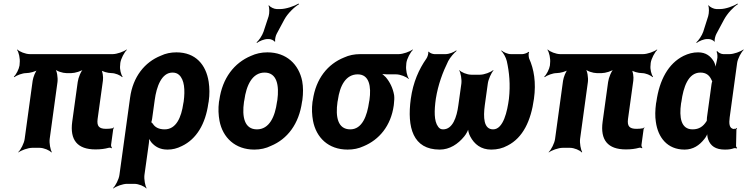

<svg xmlns="http://www.w3.org/2000/svg" viewBox="-20 -833 4211 1082"><path d="M518 9C547 9 570 6 592 0C597 -2 606 0 609 3L611 0C608 -3 605 -12 606 -17L618 -105C618 -108 622 -111 623 -113L621 -115C620 -114 616 -110 613 -110C603 -108 591 -107 578 -107C538 -107 525 -122 530 -162L560 -379C563 -399 558 -433 549 -444L545 -441C554 -430 588 -421 609 -421C629 -421 659 -409 668 -398L671 -401C662 -412 654 -443 657 -464L658 -478C661 -502 681 -539 695 -552L693 -554C678 -542 639 -528 615 -528H148C124 -528 89 -542 78 -554L76 -552C86 -539 94 -502 91 -478L90 -464C87 -444 71 -412 58 -401L61 -398C74 -409 107 -421 127 -421C147 -421 182 -430 195 -441L193 -444C180 -433 167 -398 164 -378L119 -50C116 -26 97 11 83 24L84 26C99 14 138 0 162 0H203C227 0 260 14 269 26L272 24C264 11 257 -26 260 -50L304 -371C307 -395 301 -435 290 -447L288 -445C298 -432 334 -421 354 -421H382C402 -421 440 -432 454 -445L452 -447C437 -435 421 -395 418 -371L387 -147C373 -44 416 9 518 9Z M924 10C952 10 977 4 1005 -10C1087 -49 1138 -134 1154 -250L1156 -260C1162 -301 1161 -338 1156 -372C1141 -468 1083 -538 974 -538C943 -538 913 -532 886 -519C796 -483 729 -401 713 -282L653 153C650 177 631 214 617 227L619 229C634 217 672 203 696 203H737C761 203 795 217 804 229L806 227C798 214 791 177 794 153L819 -26C821 -39 821 -57 818 -66L814 -64C817 -55 825 -41 832 -32C853 -7 881 10 924 10ZM908 -104C875 -104 853 -116 841 -136C838 -139 832 -146 830 -145L831 -141C833 -143 837 -159 837 -162L852 -270C862 -344 890 -424 952 -424C967 -424 979 -420 989 -411C1019 -384 1024 -327 1015 -260L1013 -250C1002 -172 973 -104 908 -104Z M1216 -269 1214 -259C1209 -220 1211 -185 1217 -152C1235 -58 1305 10 1413 10C1447 10 1479 3 1507 -11C1599 -49 1665 -134 1682 -259L1684 -269C1689 -308 1689 -343 1683 -376C1664 -470 1595 -538 1487 -538C1453 -538 1422 -531 1394 -518C1301 -479 1233 -394 1216 -269ZM1543 -269 1541 -259C1530 -176 1498 -104 1428 -104C1357 -104 1343 -175 1355 -259L1357 -269C1368 -351 1401 -424 1471 -424C1541 -424 1554 -352 1543 -269ZM1494 -742 1465 -654C1458 -633 1438 -604 1426 -594L1428 -591C1440 -601 1469 -613 1488 -613H1496C1506 -613 1525 -605 1527 -598L1531 -600C1528 -607 1533 -631 1539 -642L1583 -724C1601 -757 1640 -795 1665 -809L1663 -813C1638 -798 1591 -782 1560 -782H1539C1525 -782 1502 -793 1496 -803L1493 -801C1499 -791 1499 -759 1494 -742Z M2269 -464 2270 -478C2273 -502 2293 -539 2307 -552L2305 -554C2290 -542 2251 -528 2227 -528H2011C1977 -528 1947 -522 1919 -509C1827 -472 1760 -390 1743 -269L1741 -259C1736 -220 1738 -185 1744 -152C1762 -58 1830 10 1939 10C1972 10 2001 4 2029 -9C2116 -45 2183 -123 2199 -239L2200 -249C2202 -266 2203 -282 2201 -297C2194 -337 2177 -371 2154 -398C2145 -407 2131 -420 2123 -424L2121 -420C2129 -416 2147 -414 2161 -414H2212C2236 -414 2271 -400 2282 -388L2284 -390C2274 -403 2266 -440 2269 -464ZM1996 -414C2061 -414 2073 -346 2062 -269L2060 -259C2049 -180 2021 -104 1954 -104C1883 -104 1870 -175 1882 -259L1884 -269C1895 -349 1928 -414 1996 -414Z M2295 -276C2273 -115 2307 10 2458 10C2514 10 2561 -21 2596 -64C2608 -78 2620 -102 2622 -114H2618C2616 -102 2622 -78 2630 -64C2653 -20 2691 10 2748 10C2782 10 2812 3 2841 -13C2927 -57 2972 -152 2989 -276C3002 -368 2989 -444 2962 -503C2959 -512 2957 -533 2962 -539L2958 -541C2954 -535 2933 -528 2924 -528H2859C2840 -528 2817 -539 2806 -549L2805 -546C2816 -536 2831 -510 2836 -489C2850 -426 2857 -357 2848 -276C2839 -207 2817 -104 2759 -104C2705 -104 2703 -172 2712 -240L2729 -362C2732 -386 2749 -423 2761 -436L2759 -438C2746 -426 2709 -412 2685 -412H2636C2612 -412 2578 -426 2569 -438L2568 -436C2576 -423 2583 -386 2580 -362L2563 -240C2554 -172 2531 -104 2477 -104C2464 -104 2456 -109 2449 -119C2425 -151 2427 -211 2436 -276C2449 -357 2475 -426 2506 -489C2517 -510 2540 -536 2553 -546L2551 -549C2538 -539 2511 -528 2491 -528H2428C2419 -528 2399 -535 2397 -542L2393 -540C2396 -533 2389 -511 2383 -503C2341 -443 2308 -370 2295 -276Z M3507 9C3536 9 3559 6 3581 0C3586 -2 3595 0 3598 3L3600 0C3597 -3 3594 -12 3595 -17L3607 -105C3607 -108 3611 -111 3612 -113L3610 -115C3609 -114 3605 -110 3602 -110C3592 -108 3580 -107 3567 -107C3527 -107 3514 -122 3519 -162L3549 -379C3552 -399 3547 -433 3538 -444L3534 -441C3543 -430 3577 -421 3598 -421C3618 -421 3648 -409 3657 -398L3660 -401C3651 -412 3643 -443 3646 -464L3647 -478C3650 -502 3670 -539 3684 -552L3682 -554C3667 -542 3628 -528 3604 -528H3137C3113 -528 3078 -542 3067 -554L3065 -552C3075 -539 3083 -502 3080 -478L3079 -464C3076 -444 3060 -412 3047 -401L3050 -398C3063 -409 3096 -421 3116 -421C3136 -421 3171 -430 3184 -441L3182 -444C3169 -433 3156 -398 3153 -378L3108 -50C3105 -26 3086 11 3072 24L3073 26C3088 14 3127 0 3151 0H3192C3216 0 3249 14 3258 26L3261 24C3253 11 3246 -26 3249 -50L3293 -371C3296 -395 3290 -435 3279 -447L3277 -445C3287 -432 3323 -421 3343 -421H3371C3391 -421 3429 -432 3443 -445L3441 -447C3426 -435 3410 -395 3407 -371L3376 -147C3362 -44 3405 9 3507 9Z M4116 -107 4118 -104 4115 -106C4088 -109 4088 -140 4092 -171L4134 -478C4137 -502 4157 -539 4171 -552L4169 -554C4154 -542 4115 -528 4091 -528H4056C4044 -528 4027 -537 4022 -545L4018 -542C4023 -535 4025 -510 4021 -497C4017 -482 4012 -458 4013 -446L4016 -447C4014 -457 4009 -475 4003 -486C3985 -516 3959 -538 3914 -538C3885 -538 3859 -531 3832 -518C3746 -475 3696 -382 3679 -260L3677 -250C3672 -212 3671 -177 3676 -146C3688 -59 3740 10 3838 10C3886 10 3921 -14 3948 -48C3958 -59 3967 -77 3969 -87H3966C3964 -77 3967 -58 3971 -47C3984 -11 4012 10 4065 10C4086 10 4101 8 4117 2C4121 1 4128 2 4131 4L4134 0C4131 -1 4127 -8 4128 -13L4130 -102C4129 -105 4133 -108 4134 -110L4131 -112C4130 -111 4127 -107 4125 -107ZM3990 -360 3964 -171C3963 -165 3964 -159 3963 -153C3963 -153 3962 -149 3963 -149L3964 -153C3963 -153 3961 -149 3961 -149C3943 -121 3920 -104 3883 -104C3817 -104 3807 -172 3818 -250L3820 -260C3831 -341 3858 -424 3927 -424C3960 -424 3978 -408 3989 -384C3990 -382 3994 -373 3995 -374V-378C3994 -377 3990 -363 3990 -360ZM3971 -742 3943 -654C3936 -633 3916 -604 3904 -594L3906 -591C3918 -601 3946 -613 3965 -613H3974C3984 -613 4003 -605 4005 -598L4008 -600C4005 -607 4011 -631 4017 -642L4061 -724C4079 -757 4114 -795 4138 -809L4136 -813C4113 -798 4069 -782 4038 -782H4017C4003 -782 3980 -793 3974 -803L3971 -801C3977 -791 3976 -759 3971 -742Z"/></svg>

Font: Asimov
Style: EdgeNarIt
Weight: 500
Designer: Google
Version: Version 2.000980: 2014